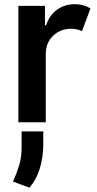

<svg xmlns="http://www.w3.org/2000/svg" viewBox="-20 -573 454 900"><path d="M66.1 0V-545.5H190.7V-454.5H196.4Q211.3 -502.1 247.5 -527.7Q283.7 -553.3 331 -553.3Q353 -553.3 371.4 -547.9Q389.9 -542.6 404.1 -533.4L364.3 -426.8Q354 -431.8 341.6 -435Q329.2 -438.2 313.6 -438.2Q263.1 -438.2 228.9 -405.4Q194.6 -372.5 194.6 -320.7V0ZM182.9 43V108Q182.5 162.6 167.1 215Q151.6 267.4 117.9 306.8L40.8 278.1Q57.9 241.1 69.8 202.4Q81.7 163.7 81.3 114V43Z"/></svg>

Font: Inter UI Semi Bold
Style: Regular
Weight: 600
Designer: Rasmus Andersson
Foundry: rsms
Version: 3.2;8d6f07862